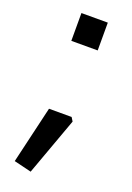

<svg xmlns="http://www.w3.org/2000/svg" viewBox="-131 -572 527 766"><g transform="rotate(20 132.5 -189.0)"><path d="M29 125 86 -118H182L192 -102L103 143ZM77 -403V-521H189V-403Z"/></g></svg>

Font: Oxanium ExtraLight Medium
Style: Regular
Weight: 500
Version: Version 2.000